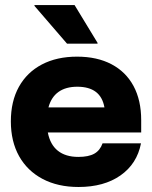

<svg xmlns="http://www.w3.org/2000/svg" viewBox="-20 -736 607 766"><path d="M293.3 10Q210.8 10 150 -22.1Q89.2 -54.2 56.2 -112.9Q23.3 -171.7 23.3 -251.7Q23.3 -331.7 55.4 -389.6Q87.5 -447.5 147.1 -478.8Q206.7 -510 287.5 -510Q367.5 -510 425 -479.6Q482.5 -449.2 512.9 -392.5Q543.3 -335.8 543.3 -256.7V-207.5H170.8Q180 -159.2 210.8 -134.6Q241.7 -110 292.5 -110Q333.3 -110 356.2 -122.9Q379.2 -135.8 389.2 -164.2H542.5Q526.7 -82.5 460.8 -36.2Q395 10 293.3 10ZM173.3 -307.5H396.7Q389.2 -349.2 362.1 -369.6Q335 -390 288.3 -390Q242.5 -390 213.3 -369.2Q184.2 -348.3 173.3 -307.5ZM247.5 -561.7 117.5 -712.5V-715.8H277.5L369.2 -565V-561.7Z"/></svg>

Font: Funnel Display ExtraBold
Style: Regular
Weight: 800
Designer: NORD ID, Kristian Moeller
Foundry: Dicotype
Version: Version 1.000